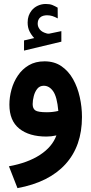

<svg xmlns="http://www.w3.org/2000/svg" viewBox="-20 -702 470 987"><path d="M155.8 -506.3Q141.1 -522 131.6 -541.3Q122.1 -560.5 122.1 -586.4Q122.1 -605.5 127.4 -620.6Q132.8 -635.7 142.1 -647.5Q155.3 -664.1 174.8 -672.9Q194.3 -681.6 214.8 -681.6Q235.8 -681.6 249 -676.3Q262.2 -670.9 276.4 -662.6L276.9 -607.4Q262.2 -615.2 249.5 -619.4Q236.8 -623.5 221.7 -623.5Q212.9 -623.5 203.1 -621.1Q193.4 -618.7 186 -611.8Q173.8 -600.6 173.8 -580.1Q173.8 -564.9 184.1 -551.3Q194.3 -537.6 217.8 -530.8Q220.2 -530.3 222.7 -529.5Q225.1 -528.8 227.5 -528.8Q230 -528.8 231.9 -528.8L295.4 -542V-487.8L103.5 -441.9V-494.1ZM270 -5.9Q243.7 0 218.8 0Q129.9 0 79.1 -40.8Q28.3 -81.5 28.3 -164.1Q28.3 -202.6 39.1 -241.7Q49.8 -280.8 72 -313.7Q94.2 -346.7 128.2 -366.7Q162.1 -386.7 209 -386.7Q259.3 -386.7 295.7 -361.8Q332 -336.9 355.5 -295.2Q378.9 -253.4 390.1 -202.6Q401.4 -151.9 401.4 -100.6Q401.4 48.8 316.4 142.1Q231.4 235.4 69.8 265.1L25.9 152.8Q122.6 135.3 185.5 94.2Q248.5 53.2 270 -5.9ZM279.8 -131.8Q273.4 -204.1 253.4 -232.7Q233.4 -261.2 205.1 -261.2Q184.1 -261.2 171.6 -245.6Q159.2 -230 153.6 -207.8Q147.9 -185.5 147.9 -166.5Q147.9 -144 161.6 -134.5Q175.3 -125 221.2 -125Q251.5 -125 279.8 -131.8Z"/></svg>

Font: Vazir WOL
Style: Bold-WOL
Weight: 700
Designer: Saber Rastikerdar
Foundry: Saber Rastikerdar
Version: Version 30.00;August 23, 2021;FontCreator 13.0.0.2683 64-bit